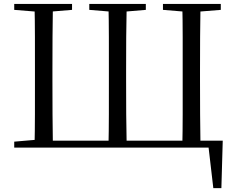

<svg xmlns="http://www.w3.org/2000/svg" viewBox="-20 -748 1188 973"><path d="M154.9 0Q156.9 -84.1 157 -169Q157.1 -253.9 157.1 -343.5V-388.7Q157.1 -475.3 157 -560.3Q156.9 -645.2 154.9 -728H248.1Q246.7 -644.8 246.2 -560.3Q245.7 -475.9 245.7 -388.5V-343.5Q245.7 -253.3 246.2 -168.5Q246.7 -83.6 248.1 0ZM529.6 0Q531.6 -84.1 531.7 -169Q531.8 -253.9 531.8 -343.5V-388.5Q531.8 -475.3 531.7 -560.3Q531.6 -645.2 529.6 -728H622.1Q620.1 -645 619.6 -560.2Q619.1 -475.3 619.1 -388.7V-343.5Q619.1 -253.3 619.6 -168.5Q620.1 -83.6 622.1 0ZM903.8 0Q905.8 -83.6 905.8 -168.5Q905.8 -253.3 905.8 -343.5V-388.5Q905.8 -475.1 905.8 -560Q905.8 -645 903.8 -728H996.1Q994.6 -645.2 994.1 -560.3Q993.6 -475.3 993.6 -388.7V-343.5Q993.6 -253.9 994.1 -169Q994.6 -84.1 996.1 0ZM201 0V-35.1H1108.8L1101.9 205.4H1061L1033.7 -28.9L1077.9 0ZM52.1 -698V-728H345.1V-698L210.4 -686.9H189.7ZM432.5 -698V-728H719V-698L587.2 -686.9H566.9ZM805.8 -698V-728H1098.9V-698L961.2 -686.9H940.5ZM52.1 0V-30.1L190.9 -42.1H201.8V0Z"/></svg>

Font: Early Summer Mincho VF
Style: Regular
Weight: 250
Designer: GuiWonder
Version: Version 1.002